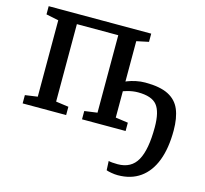

<svg xmlns="http://www.w3.org/2000/svg" viewBox="-112 -678 1124 1051"><g transform="rotate(15 450.0 -153.0)"><path d="M641.5 245Q624 245 604.8 241.5Q585.5 238 576.5 234.5L574 182.5Q581.5 184.5 595.2 185.8Q609 187 625.5 187Q702.5 187 736.2 126.5Q770 66 770 -60.5Q770 -148.5 740.2 -185.2Q710.5 -222 632.5 -222Q604.5 -222 573.8 -213.8Q543 -205.5 526.5 -196V-248.5Q537.5 -256.5 558.2 -264.8Q579 -273 605 -278.5Q631 -284 657.5 -284Q740.5 -284 787.8 -260Q835 -236 854.8 -188.5Q874.5 -141 874.5 -70Q874.5 30.5 847.5 100.8Q820.5 171 768.5 208Q716.5 245 641.5 245ZM37.5 0V-47L108 -57V-490L37.5 -504.5V-551H618.5V-504.5L550 -490V-57L621 -47V0H374V-47L446.5 -57V-496H212V-57L284 -47V0Z"/></g></svg>

Font: Merriweather 28pt
Style: Regular
Weight: 400
Version: Version 2.100